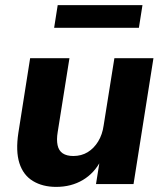

<svg xmlns="http://www.w3.org/2000/svg" viewBox="-20 -721 644 752"><path d="M200 11Q147 11 109 -12Q71 -35 56 -82Q41 -129 52 -201L98 -493H252L206 -204Q201 -174 205.5 -152.5Q210 -131 225.5 -120.5Q241 -110 267 -110Q299 -110 323.5 -125Q348 -140 364.5 -167Q381 -194 386 -230L428 -493H581L503 0H356L371 -94H376Q350 -43 304.5 -16Q259 11 200 11ZM192 -612 206 -701H538L524 -612Z"/></svg>

Font: Nunito Sans 11pt ExtraBold
Style: Italic
Weight: 800
Italic angle: -9°
Version: Version 3.101;gftools[0.9.27]